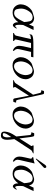

<svg xmlns="http://www.w3.org/2000/svg" viewBox="1598 -2380 1055 4291"><g transform="rotate(90 2125.5 -234.5)"><path d="M386.7 -469.7Q499 -464.4 523.9 -354.5Q536.1 -380.4 548.3 -406Q560.5 -431.6 572.8 -457.5H650.4L538.6 -224.6Q537.1 -210.4 535.4 -182.1Q533.7 -153.8 533.7 -138.2Q533.7 -115.7 536.9 -88.1Q540 -60.5 554.7 -48.3Q558.1 -45.4 561.5 -45.4Q576.2 -45.4 602.5 -77.6L621.6 -78.6Q579.1 5.9 542 5.9Q530.3 5.9 520 -2Q477.5 -31.7 477.5 -101.1Q477.5 -108.9 478 -117.2Q437.5 -60.5 386.2 -25.9Q335.4 7.8 264.6 10.3H257.8Q163.6 10.3 113.8 -58.6Q77.1 -108.9 77.1 -171.4Q77.1 -198.7 84 -228.5Q108.9 -335.4 205.1 -409.7Q231.4 -429.2 272.7 -440.2Q314 -451.2 344.2 -461.4Q367.7 -469.7 386.7 -469.7ZM472.7 -247.6Q469.7 -305.2 455.8 -368.4Q441.9 -431.6 369.6 -437Q292.5 -437 242.9 -369.1Q193.4 -301.3 178.7 -236.8Q171.9 -207.5 171.9 -176.3Q171.9 -139.6 184.8 -83Q197.8 -26.4 272.9 -22.5Q333.5 -22.5 376.5 -80.1Q406.2 -120.1 428.5 -162.1Q450.7 -204.1 472.7 -247.6Z M863.3 -69.3Q861.3 -62 861.3 -55.7Q861.3 -36.6 880.6 -29.1Q899.9 -21.5 897.5 -9.8Q895 0 884.8 0H724.1Q716.3 0 716.3 -6.3Q716.3 -7.8 716.8 -9.8Q719.7 -21.5 745.1 -30Q770.5 -38.6 777.8 -69.3L854 -398.9Q817.9 -396 792 -390.6Q762.7 -384.3 747.6 -364.3H743.7L753.9 -407.2Q758.3 -426.3 788.3 -435.8Q818.4 -445.3 855.5 -449Q892.6 -452.6 927.2 -452.6Q961.9 -452.6 976.1 -453.1H1260.7L1249 -400.9H1140.1L1099.1 -223.1Q1085.9 -166 1080.6 -141.4Q1075.2 -116.7 1075.2 -102.5Q1075.2 -98.6 1075.7 -94.7Q1079.1 -45.4 1118.2 -18.6L1112.8 4.9Q1062 -7.3 1029.8 -52.7Q1008.8 -80.6 1004.9 -118.2Q1004.4 -124 1004.4 -132.3Q1004.4 -164.1 1014.6 -226.6Q1016.1 -234.4 1032.2 -305.2L1054.2 -400.4H939.5Z M1744.1 -224.1Q1721.7 -126.5 1636.5 -58.6Q1551.3 9.3 1449.2 12.2H1441.4Q1347.7 12.2 1302.7 -47.6Q1257.8 -107.4 1257.8 -169.9Q1257.8 -196.3 1264.6 -225.6V-227.1Q1290 -334 1386.7 -406.7Q1397.9 -415.5 1417.7 -421.9Q1437.5 -428.2 1468.8 -438.7Q1500 -449.2 1527.3 -458Q1554.7 -466.8 1570.3 -466.8H1571.8Q1666 -462.9 1708.5 -403.6Q1751 -344.2 1751 -281.7Q1751 -255.4 1744.6 -227.1ZM1547.9 -434.1Q1490.7 -434.1 1435.3 -377.2Q1379.9 -320.3 1360.4 -234.9Q1352.1 -199.7 1352.1 -168.5Q1352.1 -123.5 1374.5 -73.7Q1397 -23.9 1457.5 -21H1464.4Q1521 -21 1575.9 -77.6Q1630.9 -134.3 1650.9 -219.7Q1658.7 -252.9 1658.7 -282.2Q1658.7 -284.2 1658.7 -285.6Q1658.7 -330.6 1636.2 -380.6Q1613.8 -430.7 1553.7 -434.1Z M2250.5 -66.9 2273.9 -66.4 2259.3 -13.7Q2257.3 -5.9 2248.5 -4.9L2211.4 -2.9H2209.5Q2184.1 -2.9 2177.7 -40Q2170.9 -78.1 2167 -99.1L2119.1 -353.5L1930.7 -58.6Q1926.3 -51.8 1924.8 -45.9Q1923.8 -42 1924.3 -38.1Q1925.8 -26.9 1934.6 -21.5Q1940.9 -17.1 1939.9 -12.2Q1939.5 -10.3 1938.5 -8.8Q1932.6 0 1924.3 0H1772.5Q1767.6 0 1767.6 -2.9Q1767.6 -4.9 1770 -8.8Q1773.9 -15.1 1787.6 -20.3Q1801.3 -25.4 1814.9 -33.2Q1833 -43.5 1844.2 -61L2077.6 -419.9Q2086.4 -434.6 2087.9 -436.5Q2090.3 -439 2098.1 -439L2057.1 -601.1Q2049.8 -627.4 2019.5 -628.4L1996.1 -628.9L2011.2 -681.6L2011.7 -683.1Q2013.2 -688.5 2022 -689.9L2059.1 -691.4H2060.1Q2078.1 -691.4 2084.5 -671.9Q2090.3 -651.4 2097.7 -621.1L2208.5 -112.8Q2213.4 -92.8 2218.8 -79.8Q2224.1 -66.9 2250.5 -66.9Z M2847.2 -224.1Q2824.7 -126.5 2739.5 -58.6Q2654.3 9.3 2552.2 12.2H2544.4Q2450.7 12.2 2405.8 -47.6Q2360.8 -107.4 2360.8 -169.9Q2360.8 -196.3 2367.7 -225.6V-227.1Q2393.1 -334 2489.7 -406.7Q2501 -415.5 2520.8 -421.9Q2540.5 -428.2 2571.8 -438.7Q2603 -449.2 2630.4 -458Q2657.7 -466.8 2673.3 -466.8H2674.8Q2769 -462.9 2811.5 -403.6Q2854 -344.2 2854 -281.7Q2854 -255.4 2847.7 -227.1ZM2650.9 -434.1Q2593.8 -434.1 2538.3 -377.2Q2482.9 -320.3 2463.4 -234.9Q2455.1 -199.7 2455.1 -168.5Q2455.1 -123.5 2477.5 -73.7Q2500 -23.9 2560.5 -21H2567.4Q2624 -21 2679 -77.6Q2733.9 -134.3 2753.9 -219.7Q2761.7 -252.9 2761.7 -282.2Q2761.7 -284.2 2761.7 -285.6Q2761.7 -330.6 2739.3 -380.6Q2716.8 -430.7 2656.7 -434.1Z M3005.9 272.5Q2920.4 272.5 2920.4 196.3Q2920.4 188.5 2921.4 179.7Q2923.8 153.3 2929.7 128.4Q2944.3 65.9 2977.5 11.7Q3003.9 -31.2 3030.3 -72.3L2998 -375Q2994.6 -402.3 2960.4 -405.8L2936 -407.7L2954.1 -462.9Q2956.1 -471.2 2966.3 -471.2H3004.9Q3023.9 -471.2 3030.3 -449.2Q3036.1 -429.2 3041.5 -394.5L3073.7 -140.1L3237.3 -396.5Q3241.2 -402.3 3243.2 -409.7Q3244.1 -414.1 3243.7 -418.5Q3241.7 -430.2 3232.4 -435.1Q3225.6 -439.5 3226.6 -444.8Q3226.6 -445.8 3228.5 -448.7Q3233.9 -457.5 3243.7 -457.5H3403.3Q3408.7 -457.5 3409.2 -454.1Q3409.2 -452.1 3406.7 -448.7Q3402.3 -442.4 3387.7 -436Q3372.6 -430.7 3359.4 -422.9Q3340.3 -412.6 3328.6 -393.6L3088.9 -26.9Q3095.7 21.5 3099.9 61.5Q3104 101.6 3104 126.5Q3104 149.9 3101.6 171.4Q3100.1 181.6 3098.1 191.4Q3090.8 222.2 3074.7 243.7Q3052.7 272.5 3005.9 272.5ZM2987.8 230.5H2989.3Q3021.5 230.5 3034.2 205.1Q3041.5 190.9 3044.9 175.3Q3048.3 161.1 3048.8 146Q3049.3 135.3 3049.3 125Q3049.3 103 3046.4 78.9Q3043.5 54.7 3043.5 44.4Q3043.5 43 3043.5 42Q3034.7 55.7 3012 86.7Q2989.3 117.7 2973.1 148.9Q2961.9 170.4 2957.5 188.5Q2955.1 198.7 2955.1 206.5Q2955.1 229.5 2987.8 230.5Z M3539.6 -510.7Q3537.6 -509.3 3537.1 -508.8Q3528.3 -504.9 3525.9 -511.7Q3524.9 -515.1 3526.4 -519.5L3668.9 -720.2Q3675.8 -731 3686 -735.8Q3699.2 -742.2 3708.5 -742.2Q3725.6 -742.2 3732.4 -722.7Q3734.4 -716.3 3734.4 -710.4Q3734.4 -706.5 3733.4 -703.1Q3731 -691.9 3720.7 -682.1ZM3557.1 -150.4Q3549.8 -119.1 3549.8 -100.6Q3549.8 -97.2 3550.3 -94.7Q3553.7 -44.9 3592.8 -18.6L3587.4 4.9Q3537.6 -7.3 3504.4 -52.7Q3481.4 -85 3479.5 -130.4Q3479.5 -134.8 3479 -139.2Q3479 -184.6 3499 -270L3524.9 -382.3Q3526.9 -390.1 3526.4 -396.5Q3526.4 -415.5 3510.3 -421.9Q3488.8 -430.7 3491.2 -441.9Q3493.7 -452.1 3503.4 -452.1Q3535.2 -454.1 3567.4 -461.9Q3600.1 -469.7 3633.3 -480.5Z M3987.8 -469.7Q4100.1 -464.4 4125 -354.5Q4137.2 -380.4 4149.4 -406Q4161.6 -431.6 4173.8 -457.5H4251.5L4139.6 -224.6Q4138.2 -210.4 4136.5 -182.1Q4134.8 -153.8 4134.8 -138.2Q4134.8 -115.7 4137.9 -88.1Q4141.1 -60.5 4155.8 -48.3Q4159.2 -45.4 4162.6 -45.4Q4177.2 -45.4 4203.6 -77.6L4222.7 -78.6Q4180.2 5.9 4143.1 5.9Q4131.3 5.9 4121.1 -2Q4078.6 -31.7 4078.6 -101.1Q4078.6 -108.9 4079.1 -117.2Q4038.6 -60.5 3987.3 -25.9Q3936.5 7.8 3865.7 10.3H3858.9Q3764.6 10.3 3714.8 -58.6Q3678.2 -108.9 3678.2 -171.4Q3678.2 -198.7 3685.1 -228.5Q3710 -335.4 3806.2 -409.7Q3832.5 -429.2 3873.8 -440.2Q3915 -451.2 3945.3 -461.4Q3968.8 -469.7 3987.8 -469.7ZM4073.7 -247.6Q4070.8 -305.2 4056.9 -368.4Q4043 -431.6 3970.7 -437Q3893.6 -437 3844 -369.1Q3794.4 -301.3 3779.8 -236.8Q3772.9 -207.5 3772.9 -176.3Q3772.9 -139.6 3785.9 -83Q3798.8 -26.4 3874 -22.5Q3934.6 -22.5 3977.5 -80.1Q4007.3 -120.1 4029.5 -162.1Q4051.8 -204.1 4073.7 -247.6Z"/></g></svg>

Font: Caudex
Style: Italic
Weight: 400
Italic angle: -13°
Version: Version 1.04